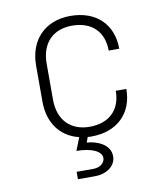

<svg xmlns="http://www.w3.org/2000/svg" viewBox="-84 -630 768 894"><g transform="rotate(-10 300.0 -182.5)"><path d="M212 195H292C352 195 392 161 392 118C392 61 329 37 282 34L291 9C297 10 303 10 309 10C430 10 507 -64 507 -180H457C457 -90 401 -36 309 -36C218 -36 162 -94 162 -190V-360C162 -457 218 -514 309 -514C401 -514 457 -460 457 -370H507C507 -486 430 -560 309 -560C189 -560 112 -481 112 -360V-190C112 -89 164 -18 252 3L228 64C299 64 346 86 346 118C346 140 324 160 292 160H212Z"/></g></svg>

Font: JetBrains Mono Thin
Style: Regular
Weight: 100
Monospace: yes
Designer: Philipp Nurullin, Konstantin Bulenkov
Foundry: JetBrains
Version: Version 2.305